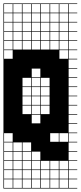

<svg xmlns="http://www.w3.org/2000/svg" viewBox="-20 -827 469 1115"><path d="M325 -803.6V-753.6H375V-803.6ZM110.7 -700H160.7V-750H110.7ZM57.1 -700H107.1V-750H57.1ZM164.3 -700H214.3V-750H164.3ZM217.9 -700H267.9V-750H217.9ZM325 -700H375V-750H325ZM3.6 -700H53.6V-750H3.6ZM271.4 -700H321.4V-750H271.4ZM110.7 -646.4H160.7V-696.4H110.7ZM57.1 -646.4H107.1V-696.4H57.1ZM164.3 -646.4H214.3V-696.4H164.3ZM217.9 -646.4H267.9V-696.4H217.9ZM325 -646.4H375V-696.4H325ZM3.6 -646.4H53.6V-696.4H3.6ZM271.4 -646.4H321.4V-696.4H271.4ZM110.7 -592.9H160.7V-642.9H110.7ZM164.3 -592.9H214.3V-642.9H164.3ZM57.1 -592.9H107.1V-642.9H57.1ZM217.9 -592.9H267.9V-642.9H217.9ZM325 -592.9H375V-642.9H325ZM271.4 -592.9H321.4V-642.9H271.4ZM3.6 -592.9H53.6V-642.9H3.6ZM3.6 -539.3H53.6V-589.3H3.6ZM110.7 -539.3H160.7V-589.3H110.7ZM325 -539.3H375V-589.3H325ZM271.4 -539.3H321.4V-589.3H271.4ZM164.3 -539.3H214.3V-589.3H164.3ZM217.9 -539.3H267.9V-589.3H217.9ZM57.1 -539.3H107.1V-589.3H57.1ZM3.6 -485.7H53.6V-535.7H3.6ZM325 -485.7H375V-535.7H325ZM164.3 -378.6H214.3V-428.6H164.3ZM110.7 -325H160.7V-375H110.7ZM217.9 -325H267.9V-375H217.9ZM164.3 -325H214.3V-375H164.3ZM217.9 -271.4H267.9V-321.4H217.9ZM164.3 -271.4H214.3V-321.4H164.3ZM110.7 -271.4H160.7V-321.4H110.7ZM217.9 -217.9H267.9V-267.9H217.9ZM164.3 -217.9H214.3V-267.9H164.3ZM110.7 -217.9H160.7V-267.9H110.7ZM164.3 -164.3H214.3V-214.3H164.3ZM110.7 -164.3H160.7V-214.3H110.7ZM217.9 -164.3H267.9V-214.3H217.9ZM164.3 -110.7H214.3V-160.7H164.3ZM325 -3.6H375V-53.6H325ZM3.6 -3.6H53.6V-53.6H3.6ZM271.4 -3.6H321.4V-53.6H271.4ZM110.7 50H160.7V0H110.7ZM57.1 50H107.1V0H57.1ZM3.6 50H53.6V0H3.6ZM110.7 103.6H160.7V53.6H110.7ZM57.1 103.6H107.1V53.6H57.1ZM164.3 103.6H214.3V53.6H164.3ZM3.6 103.6H53.6V53.6H3.6ZM3.6 210.7H53.6V160.7H3.6ZM57.1 210.7H107.1V160.7H57.1ZM164.3 210.7H214.3V160.7H164.3ZM271.4 210.7H321.4V160.7H271.4ZM217.9 210.7H267.9V160.7H217.9ZM110.7 210.7H160.7V160.7H110.7ZM325 210.7H375V160.7H325ZM325 264.3H375V214.3H325ZM57.1 264.3H107.1V214.3H57.1ZM3.6 264.3H53.6V214.3H3.6ZM164.3 264.3H214.3V214.3H164.3ZM271.4 264.3H321.4V214.3H271.4ZM217.9 264.3H267.9V214.3H217.9ZM110.7 264.3H160.7V214.3H110.7ZM271.4 -803.6V-753.6H321.4V-803.6ZM217.9 -803.6V-753.6H267.9V-803.6ZM164.3 -803.6V-753.6H214.3V-803.6ZM110.7 -803.6V-753.6H160.7V-803.6ZM57.1 -803.6V-753.6H107.1V-803.6ZM3.6 -803.6V-753.6H53.6V-803.6ZM0 107.1V-807.1H428.6V-803.6H378.6V-753.6H428.6V-750H378.6V-700H428.6V-696.4H378.6V-646.4H428.6V-642.9H378.6V-592.9H428.6V-589.3H378.6V-539.3H428.6V-535.7H378.6V-485.7H428.6V-482.1H378.6V-432.1H428.6V-428.6H378.6V-378.6H428.6V-375H378.6V-325H428.6V-321.4H378.6V-271.4H428.6V-267.9H378.6V-217.9H428.6V-214.3H378.6V-164.3H428.6V-160.7H378.6V-110.7H428.6V-107.1H378.6V-57.1H428.6V-53.6H378.6V-3.6H428.6V0H378.6V50H428.6V53.6H378.6V103.6H428.6V107.1H378.6V157.1H428.6V160.7H378.6V210.7H428.6V214.3H378.6V264.3H428.6V267.9H0V107.1H3.6V157.1H53.6V107.1ZM375 157.1V107.1H57.1V157.1H107.1V107.1H110.7V157.1H160.7V107.1H164.3V157.1H214.3V107.1H217.9V157.1H267.9V107.1H271.4V157.1H321.4V107.1H325V157.1Z"/></svg>

Font: Jersey 10 Charted
Style: Regular
Weight: 400
Designer: Sarah Cadigan-Fried
Version: Version 1.000; ttfautohint (v1.8.4.7-5d5b)